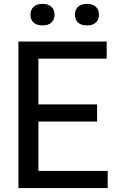

<svg xmlns="http://www.w3.org/2000/svg" viewBox="-20 -950 592 970"><path d="M73 0V-740H519V-653.5H174V-422.5H470.5V-336H174V-86.5H524V0ZM419 -821.5Q390.5 -821.5 374.5 -835.8Q358.5 -850 358.5 -875.5Q358.5 -901 374.5 -915.8Q390.5 -930.5 419 -930.5Q448 -930.5 464 -915.8Q480 -901 480 -875.5Q480 -850 464 -835.8Q448 -821.5 419 -821.5ZM195 -821.5Q166 -821.5 150 -835.8Q134 -850 134 -875.5Q134 -901 150 -915.8Q166 -930.5 195 -930.5Q223.5 -930.5 239.5 -915.8Q255.5 -901 255.5 -875.5Q255.5 -850 239.5 -835.8Q223.5 -821.5 195 -821.5Z"/></svg>

Font: Encode Sans SmCnd Md
Style: Regular
Weight: 500
Width: 4
Designer: Multiple Designers
Foundry: Impallari Type
Version: Version 3.002; ttfautohint (v1.8.3) -l 8 -r 50 -G 200 -x 14 